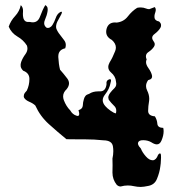

<svg xmlns="http://www.w3.org/2000/svg" viewBox="-20 -573 684 762"><path d="M443.4 160.6Q426.3 139.2 426.3 111.8Q426.3 102.1 426.8 82.5Q426.8 68.8 426.3 56.2Q429.7 41.5 429.7 26.9Q429.7 17.6 428.2 8.3Q424.8 -15.6 391.1 -16.1Q354.5 -20 317.4 -20Q305.2 -20 293 -20Q268.6 -20 243.7 -20.5Q208.5 -49.3 173.8 -80.6Q139.6 -111.3 120.1 -154.3Q110.8 -163.1 95.7 -169.4Q81.1 -175.8 75.7 -185.1Q73.2 -190.4 75.2 -197.3Q77.1 -204.1 86.4 -213.4Q96.7 -234.9 96.7 -259.8Q96.7 -283.2 71.8 -292.5Q63 -301.8 62 -310.1Q61 -318.8 64 -327.1Q69.8 -343.3 81.5 -358.9Q88.9 -369.6 88.9 -380.4Q88.9 -386.2 86.9 -392.1Q72.8 -414.6 48.8 -428.2Q24.9 -442.4 14.6 -467.3Q22.5 -490.7 40 -509.3Q57.6 -528.3 62.5 -552.7Q72.8 -543 71.3 -526.4Q69.8 -509.8 73.7 -498Q76.2 -491.7 81.5 -488.3Q87.4 -484.9 99.1 -485.8Q105 -484.4 110.4 -484.4Q130.4 -484.4 138.7 -506.8Q149.4 -535.6 159.7 -552.7Q166.5 -548.8 168.5 -542.5Q169.9 -536.6 168.9 -529.3Q166.5 -512.7 158.2 -493.7Q155.3 -486.8 155.3 -481Q155.3 -470.2 165 -462.9Q172.9 -460.9 178.2 -464.4Q184.1 -467.3 188 -473.6Q195.3 -484.9 201.2 -501.5Q206.5 -517.6 218.8 -524.9Q232.9 -531.7 218.8 -507.8Q204.6 -483.9 203.6 -475.6Q201.2 -465.8 204.1 -458Q207.5 -449.7 212.9 -441.9Q223.1 -427.7 234.4 -413.6Q241.2 -404.8 241.2 -394.5Q241.2 -388.2 238.8 -381.3Q211.4 -375.5 211.4 -349.1Q211.4 -347.7 211.4 -346.2Q212.9 -317.4 218.3 -296.4Q231.9 -281.2 247.1 -261.2Q253.9 -252 253.9 -242.2Q253.9 -231 244.6 -219.2Q230.5 -206.1 230.5 -190.4Q230.5 -183.1 233.4 -175.3Q242.7 -150.9 258.8 -134.8Q267.6 -118.7 283.7 -113.8Q286.1 -112.8 288.1 -112.8Q294.4 -112.8 294.4 -121.1Q294.4 -126.5 291.5 -135.7Q307.6 -140.6 308.6 -153.8Q309.1 -167.5 313 -179.7Q314.9 -187 319.3 -192.4Q323.7 -197.8 334 -200.7Q348.6 -210.4 369.6 -210.4Q369.6 -210.4 375 -210.4Q375 -210.4 377.4 -210.4Q399.4 -210.4 402.8 -238.8Q400.4 -253.4 412.6 -257.8Q424.8 -262.2 418.5 -243.2Q414.6 -220.2 396.5 -197.3Q387.7 -186 387.7 -175.3Q387.7 -163.6 397.9 -151.9Q405.3 -143.1 418.5 -133.8Q431.2 -124.5 439.9 -123Q441.4 -128.4 441.4 -133.3Q441.4 -145.5 432.6 -153.3Q420.9 -164.6 411.6 -177.2Q408.7 -185.5 410.6 -191.9Q412.6 -198.2 417 -204.1Q424.8 -214.4 434.6 -223.6Q444.3 -233.4 440.4 -248.5Q439 -270 420.4 -285.6Q409.7 -294.9 409.7 -307.1Q409.7 -315.4 415 -325.2Q427.2 -344.7 437 -370.1Q439.9 -377.4 439.9 -384.3Q439.9 -400.4 423.8 -414.6Q401.4 -426.3 401.4 -446.8Q401.4 -452.1 402.8 -458Q409.7 -483.9 436.5 -483.9Q439.5 -483.9 442.9 -483.4Q470.7 -486.3 487.3 -507.8Q503.9 -529.3 524.4 -542Q531.2 -543.5 538.1 -543.5Q549.3 -543.5 560.1 -539.1Q565.9 -536.6 572.3 -536.6Q579.6 -539.6 594.2 -544.9Q601.1 -537.1 596.2 -523.4Q591.3 -510.3 593.8 -500Q595.2 -495.6 599.1 -492.7Q603 -489.3 611.3 -487.8Q618.7 -481 619.1 -474.6Q620.1 -468.8 616.7 -462.9Q609.4 -450.2 593.3 -438Q577.6 -426.3 588.4 -411.1Q594.2 -403.3 594.2 -397.5Q594.2 -392.1 590.8 -387.2Q583.5 -376 568.8 -366.2Q559.1 -359.9 559.1 -349.1Q559.1 -343.8 562 -336.9Q559.6 -332 559.6 -326.7Q559.6 -315.9 568.4 -303.7Q581.5 -285.2 583.5 -272Q584.5 -266.1 581.1 -261.7Q577.6 -257.3 567.9 -254.9Q559.6 -243.2 559.6 -231.4Q559.6 -222.7 564 -213.9Q572.3 -197.3 572.3 -180.7Q572.3 -176.8 571.8 -172.9Q567.9 -150.4 567.9 -132.8Q567.9 -113.3 594.7 -111.3Q603.5 -97.2 604.5 -81.5Q606 -65.9 627.9 -65.4Q629.4 -59.1 629.4 -52.2Q629.4 -35.2 621.1 -15.6Q614.7 0 602.5 0Q593.3 0 580.6 -8.3Q567.4 -16.1 549.8 -16.6Q531.7 -17.1 528.3 -7.8Q526.4 -3.9 528.8 2.4Q531.2 8.3 539.1 16.6Q544.4 31.2 559.1 47.9Q572.3 63 585.9 63Q586.4 63 587.4 63Q593.3 62.5 598.6 57.1Q603.5 52.2 607.4 41.5Q620.1 25.9 619.1 52.7Q618.2 79.6 616.2 88.4Q613.3 111.8 603 136.7Q593.3 161.6 564.9 165.5Q551.8 168.5 538.6 168.9Q525.4 168.9 512.2 166Q499.5 163.1 487.3 163.1Q473.1 163.1 459.5 167Q455.1 167.5 450.7 165.5Q446.8 163.6 443.4 160.6Z"/></svg>

Font: Brazier Flame
Style: Regular
Weight: 400
Designer: Walter E Stewart
Version: 0.1